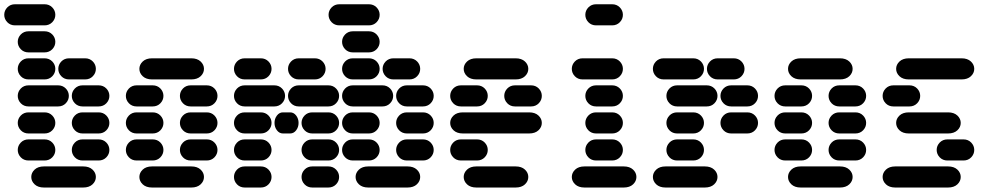

<svg xmlns="http://www.w3.org/2000/svg" viewBox="-44 -881 4564 888"><path d="M159.2 -13.7H340.8Q368.2 -13.7 383.8 -28.3Q399.4 -43 399.4 -62.5Q399.4 -82 383.8 -96.7Q368.2 -111.3 340.8 -111.3H159.2Q131.8 -111.3 116.2 -96.7Q100.6 -82 100.6 -62.5Q100.6 -43 116.2 -28.3Q131.8 -13.7 159.2 -13.7ZM87.9 -138.7H162.1Q183.6 -138.7 197.8 -153.3Q211.9 -168 211.9 -187.5Q211.9 -207 197.8 -221.7Q183.6 -236.3 162.1 -236.3H87.9Q66.4 -236.3 52.2 -221.7Q38.1 -207 38.1 -187.5Q38.1 -168 52.2 -153.3Q66.4 -138.7 87.9 -138.7ZM337.9 -138.7H412.1Q433.6 -138.7 447.8 -153.3Q461.9 -168 461.9 -187.5Q461.9 -207 447.8 -221.7Q433.6 -236.3 412.1 -236.3H337.9Q316.4 -236.3 302.2 -221.7Q288.1 -207 288.1 -187.5Q288.1 -168 302.2 -153.3Q316.4 -138.7 337.9 -138.7ZM87.9 -263.7H162.1Q183.6 -263.7 197.8 -278.3Q211.9 -293 211.9 -312.5Q211.9 -332 197.8 -346.7Q183.6 -361.3 162.1 -361.3H87.9Q66.4 -361.3 52.2 -346.7Q38.1 -332 38.1 -312.5Q38.1 -293 52.2 -278.3Q66.4 -263.7 87.9 -263.7ZM337.9 -263.7H412.1Q433.6 -263.7 447.8 -278.3Q461.9 -293 461.9 -312.5Q461.9 -332 447.8 -346.7Q433.6 -361.3 412.1 -361.3H337.9Q316.4 -361.3 302.2 -346.7Q288.1 -332 288.1 -312.5Q288.1 -293 302.2 -278.3Q316.4 -263.7 337.9 -263.7ZM87.9 -388.7H224.6Q246.1 -388.7 260.3 -403.3Q274.4 -418 274.4 -437.5Q274.4 -457 260.3 -471.7Q246.1 -486.3 224.6 -486.3H87.9Q66.4 -486.3 52.2 -471.7Q38.1 -457 38.1 -437.5Q38.1 -418 52.2 -403.3Q66.4 -388.7 87.9 -388.7ZM337.9 -388.7H412.1Q433.6 -388.7 447.8 -403.3Q461.9 -418 461.9 -437.5Q461.9 -457 447.8 -471.7Q433.6 -486.3 412.1 -486.3H337.9Q316.4 -486.3 302.2 -471.7Q288.1 -457 288.1 -437.5Q288.1 -418 302.2 -403.3Q316.4 -388.7 337.9 -388.7ZM87.9 -513.7H162.1Q183.6 -513.7 197.8 -528.3Q211.9 -543 211.9 -562.5Q211.9 -582 197.8 -596.7Q183.6 -611.3 162.1 -611.3H87.9Q66.4 -611.3 52.2 -596.7Q38.1 -582 38.1 -562.5Q38.1 -543 52.2 -528.3Q66.4 -513.7 87.9 -513.7ZM275.4 -513.7H349.6Q371.1 -513.7 385.3 -528.3Q399.4 -543 399.4 -562.5Q399.4 -582 385.3 -596.7Q371.1 -611.3 349.6 -611.3H275.4Q253.9 -611.3 239.7 -596.7Q225.6 -582 225.6 -562.5Q225.6 -543 239.7 -528.3Q253.9 -513.7 275.4 -513.7ZM87.9 -638.7H162.1Q183.6 -638.7 197.8 -653.3Q211.9 -668 211.9 -687.5Q211.9 -707 197.8 -721.7Q183.6 -736.3 162.1 -736.3H87.9Q66.4 -736.3 52.2 -721.7Q38.1 -707 38.1 -687.5Q38.1 -668 52.2 -653.3Q66.4 -638.7 87.9 -638.7ZM25.4 -763.7H162.1Q183.6 -763.7 197.8 -778.3Q211.9 -793 211.9 -812.5Q211.9 -832 197.8 -846.7Q183.6 -861.3 162.1 -861.3H25.4Q3.9 -861.3 -10.3 -846.7Q-24.4 -832 -24.4 -812.5Q-24.4 -793 -10.3 -778.3Q3.9 -763.7 25.4 -763.7Z M659.2 -13.7H840.8Q868.2 -13.7 883.8 -28.3Q899.4 -43 899.4 -62.5Q899.4 -82 883.8 -96.7Q868.2 -111.3 840.8 -111.3H659.2Q631.8 -111.3 616.2 -96.7Q600.6 -82 600.6 -62.5Q600.6 -43 616.2 -28.3Q631.8 -13.7 659.2 -13.7ZM587.9 -138.7H662.1Q683.6 -138.7 697.8 -153.3Q711.9 -168 711.9 -187.5Q711.9 -207 697.8 -221.7Q683.6 -236.3 662.1 -236.3H587.9Q566.4 -236.3 552.2 -221.7Q538.1 -207 538.1 -187.5Q538.1 -168 552.2 -153.3Q566.4 -138.7 587.9 -138.7ZM837.9 -138.7H912.1Q933.6 -138.7 947.8 -153.3Q961.9 -168 961.9 -187.5Q961.9 -207 947.8 -221.7Q933.6 -236.3 912.1 -236.3H837.9Q816.4 -236.3 802.2 -221.7Q788.1 -207 788.1 -187.5Q788.1 -168 802.2 -153.3Q816.4 -138.7 837.9 -138.7ZM587.9 -263.7H662.1Q683.6 -263.7 697.8 -278.3Q711.9 -293 711.9 -312.5Q711.9 -332 697.8 -346.7Q683.6 -361.3 662.1 -361.3H587.9Q566.4 -361.3 552.2 -346.7Q538.1 -332 538.1 -312.5Q538.1 -293 552.2 -278.3Q566.4 -263.7 587.9 -263.7ZM837.9 -263.7H912.1Q933.6 -263.7 947.8 -278.3Q961.9 -293 961.9 -312.5Q961.9 -332 947.8 -346.7Q933.6 -361.3 912.1 -361.3H837.9Q816.4 -361.3 802.2 -346.7Q788.1 -332 788.1 -312.5Q788.1 -293 802.2 -278.3Q816.4 -263.7 837.9 -263.7ZM587.9 -388.7H662.1Q683.6 -388.7 697.8 -403.3Q711.9 -418 711.9 -437.5Q711.9 -457 697.8 -471.7Q683.6 -486.3 662.1 -486.3H587.9Q566.4 -486.3 552.2 -471.7Q538.1 -457 538.1 -437.5Q538.1 -418 552.2 -403.3Q566.4 -388.7 587.9 -388.7ZM837.9 -388.7H912.1Q933.6 -388.7 947.8 -403.3Q961.9 -418 961.9 -437.5Q961.9 -457 947.8 -471.7Q933.6 -486.3 912.1 -486.3H837.9Q816.4 -486.3 802.2 -471.7Q788.1 -457 788.1 -437.5Q788.1 -418 802.2 -403.3Q816.4 -388.7 837.9 -388.7ZM659.2 -513.7H840.8Q868.2 -513.7 883.8 -528.3Q899.4 -543 899.4 -562.5Q899.4 -582 883.8 -596.7Q868.2 -611.3 840.8 -611.3H659.2Q631.8 -611.3 616.2 -596.7Q600.6 -582 600.6 -562.5Q600.6 -543 616.2 -528.3Q631.8 -513.7 659.2 -513.7Z M1087.9 -13.7H1162.1Q1183.6 -13.7 1197.8 -28.3Q1211.9 -43 1211.9 -62.5Q1211.9 -82 1197.8 -96.7Q1183.6 -111.3 1162.1 -111.3H1087.9Q1066.4 -111.3 1052.2 -96.7Q1038.1 -82 1038.1 -62.5Q1038.1 -43 1052.2 -28.3Q1066.4 -13.7 1087.9 -13.7ZM1400.4 -13.7H1474.6Q1496.1 -13.7 1510.3 -28.3Q1524.4 -43 1524.4 -62.5Q1524.4 -82 1510.3 -96.7Q1496.1 -111.3 1474.6 -111.3H1400.4Q1378.9 -111.3 1364.7 -96.7Q1350.6 -82 1350.6 -62.5Q1350.6 -43 1364.7 -28.3Q1378.9 -13.7 1400.4 -13.7ZM1087.9 -138.7H1162.1Q1183.6 -138.7 1197.8 -153.3Q1211.9 -168 1211.9 -187.5Q1211.9 -207 1197.8 -221.7Q1183.6 -236.3 1162.1 -236.3H1087.9Q1066.4 -236.3 1052.2 -221.7Q1038.1 -207 1038.1 -187.5Q1038.1 -168 1052.2 -153.3Q1066.4 -138.7 1087.9 -138.7ZM1400.4 -138.7H1474.6Q1496.1 -138.7 1510.3 -153.3Q1524.4 -168 1524.4 -187.5Q1524.4 -207 1510.3 -221.7Q1496.1 -236.3 1474.6 -236.3H1400.4Q1378.9 -236.3 1364.7 -221.7Q1350.6 -207 1350.6 -187.5Q1350.6 -168 1364.7 -153.3Q1378.9 -138.7 1400.4 -138.7ZM1087.9 -263.7H1162.1Q1183.6 -263.7 1197.8 -278.3Q1211.9 -293 1211.9 -312.5Q1211.9 -332 1197.8 -346.7Q1183.6 -361.3 1162.1 -361.3H1087.9Q1066.4 -361.3 1052.2 -346.7Q1038.1 -332 1038.1 -312.5Q1038.1 -293 1052.2 -278.3Q1066.4 -263.7 1087.9 -263.7ZM1264.6 -263.7H1297.9Q1314.5 -263.7 1325.7 -278.3Q1336.9 -293 1336.9 -312.5Q1336.9 -332 1325.7 -346.7Q1314.5 -361.3 1297.9 -361.3H1264.6Q1248 -361.3 1236.8 -346.7Q1225.6 -332 1225.6 -312.5Q1225.6 -293 1236.8 -278.3Q1248 -263.7 1264.6 -263.7ZM1400.4 -263.7H1474.6Q1496.1 -263.7 1510.3 -278.3Q1524.4 -293 1524.4 -312.5Q1524.4 -332 1510.3 -346.7Q1496.1 -361.3 1474.6 -361.3H1400.4Q1378.9 -361.3 1364.7 -346.7Q1350.6 -332 1350.6 -312.5Q1350.6 -293 1364.7 -278.3Q1378.9 -263.7 1400.4 -263.7ZM1087.9 -388.7H1224.6Q1246.1 -388.7 1260.3 -403.3Q1274.4 -418 1274.4 -437.5Q1274.4 -457 1260.3 -471.7Q1246.1 -486.3 1224.6 -486.3H1087.9Q1066.4 -486.3 1052.2 -471.7Q1038.1 -457 1038.1 -437.5Q1038.1 -418 1052.2 -403.3Q1066.4 -388.7 1087.9 -388.7ZM1337.9 -388.7H1474.6Q1496.1 -388.7 1510.3 -403.3Q1524.4 -418 1524.4 -437.5Q1524.4 -457 1510.3 -471.7Q1496.1 -486.3 1474.6 -486.3H1337.9Q1316.4 -486.3 1302.2 -471.7Q1288.1 -457 1288.1 -437.5Q1288.1 -418 1302.2 -403.3Q1316.4 -388.7 1337.9 -388.7ZM1087.9 -513.7H1162.1Q1183.6 -513.7 1197.8 -528.3Q1211.9 -543 1211.9 -562.5Q1211.9 -582 1197.8 -596.7Q1183.6 -611.3 1162.1 -611.3H1087.9Q1066.4 -611.3 1052.2 -596.7Q1038.1 -582 1038.1 -562.5Q1038.1 -543 1052.2 -528.3Q1066.4 -513.7 1087.9 -513.7ZM1337.9 -513.7H1412.1Q1433.6 -513.7 1447.8 -528.3Q1461.9 -543 1461.9 -562.5Q1461.9 -582 1447.8 -596.7Q1433.6 -611.3 1412.1 -611.3H1337.9Q1316.4 -611.3 1302.2 -596.7Q1288.1 -582 1288.1 -562.5Q1288.1 -543 1302.2 -528.3Q1316.4 -513.7 1337.9 -513.7Z M1659.2 -13.7H1840.8Q1868.2 -13.7 1883.8 -28.3Q1899.4 -43 1899.4 -62.5Q1899.4 -82 1883.8 -96.7Q1868.2 -111.3 1840.8 -111.3H1659.2Q1631.8 -111.3 1616.2 -96.7Q1600.6 -82 1600.6 -62.5Q1600.6 -43 1616.2 -28.3Q1631.8 -13.7 1659.2 -13.7ZM1587.9 -138.7H1662.1Q1683.6 -138.7 1697.8 -153.3Q1711.9 -168 1711.9 -187.5Q1711.9 -207 1697.8 -221.7Q1683.6 -236.3 1662.1 -236.3H1587.9Q1566.4 -236.3 1552.2 -221.7Q1538.1 -207 1538.1 -187.5Q1538.1 -168 1552.2 -153.3Q1566.4 -138.7 1587.9 -138.7ZM1837.9 -138.7H1912.1Q1933.6 -138.7 1947.8 -153.3Q1961.9 -168 1961.9 -187.5Q1961.9 -207 1947.8 -221.7Q1933.6 -236.3 1912.1 -236.3H1837.9Q1816.4 -236.3 1802.2 -221.7Q1788.1 -207 1788.1 -187.5Q1788.1 -168 1802.2 -153.3Q1816.4 -138.7 1837.9 -138.7ZM1587.9 -263.7H1662.1Q1683.6 -263.7 1697.8 -278.3Q1711.9 -293 1711.9 -312.5Q1711.9 -332 1697.8 -346.7Q1683.6 -361.3 1662.1 -361.3H1587.9Q1566.4 -361.3 1552.2 -346.7Q1538.1 -332 1538.1 -312.5Q1538.1 -293 1552.2 -278.3Q1566.4 -263.7 1587.9 -263.7ZM1837.9 -263.7H1912.1Q1933.6 -263.7 1947.8 -278.3Q1961.9 -293 1961.9 -312.5Q1961.9 -332 1947.8 -346.7Q1933.6 -361.3 1912.1 -361.3H1837.9Q1816.4 -361.3 1802.2 -346.7Q1788.1 -332 1788.1 -312.5Q1788.1 -293 1802.2 -278.3Q1816.4 -263.7 1837.9 -263.7ZM1587.9 -388.7H1724.6Q1746.1 -388.7 1760.3 -403.3Q1774.4 -418 1774.4 -437.5Q1774.4 -457 1760.3 -471.7Q1746.1 -486.3 1724.6 -486.3H1587.9Q1566.4 -486.3 1552.2 -471.7Q1538.1 -457 1538.1 -437.5Q1538.1 -418 1552.2 -403.3Q1566.4 -388.7 1587.9 -388.7ZM1837.9 -388.7H1912.1Q1933.6 -388.7 1947.8 -403.3Q1961.9 -418 1961.9 -437.5Q1961.9 -457 1947.8 -471.7Q1933.6 -486.3 1912.1 -486.3H1837.9Q1816.4 -486.3 1802.2 -471.7Q1788.1 -457 1788.1 -437.5Q1788.1 -418 1802.2 -403.3Q1816.4 -388.7 1837.9 -388.7ZM1587.9 -513.7H1662.1Q1683.6 -513.7 1697.8 -528.3Q1711.9 -543 1711.9 -562.5Q1711.9 -582 1697.8 -596.7Q1683.6 -611.3 1662.1 -611.3H1587.9Q1566.4 -611.3 1552.2 -596.7Q1538.1 -582 1538.1 -562.5Q1538.1 -543 1552.2 -528.3Q1566.4 -513.7 1587.9 -513.7ZM1775.4 -513.7H1849.6Q1871.1 -513.7 1885.3 -528.3Q1899.4 -543 1899.4 -562.5Q1899.4 -582 1885.3 -596.7Q1871.1 -611.3 1849.6 -611.3H1775.4Q1753.9 -611.3 1739.7 -596.7Q1725.6 -582 1725.6 -562.5Q1725.6 -543 1739.7 -528.3Q1753.9 -513.7 1775.4 -513.7ZM1587.9 -638.7H1662.1Q1683.6 -638.7 1697.8 -653.3Q1711.9 -668 1711.9 -687.5Q1711.9 -707 1697.8 -721.7Q1683.6 -736.3 1662.1 -736.3H1587.9Q1566.4 -736.3 1552.2 -721.7Q1538.1 -707 1538.1 -687.5Q1538.1 -668 1552.2 -653.3Q1566.4 -638.7 1587.9 -638.7ZM1525.4 -763.7H1662.1Q1683.6 -763.7 1697.8 -778.3Q1711.9 -793 1711.9 -812.5Q1711.9 -832 1697.8 -846.7Q1683.6 -861.3 1662.1 -861.3H1525.4Q1503.9 -861.3 1489.7 -846.7Q1475.6 -832 1475.6 -812.5Q1475.6 -793 1489.7 -778.3Q1503.9 -763.7 1525.4 -763.7Z M2159.2 -13.7H2340.8Q2368.2 -13.7 2383.8 -28.3Q2399.4 -43 2399.4 -62.5Q2399.4 -82 2383.8 -96.7Q2368.2 -111.3 2340.8 -111.3H2159.2Q2131.8 -111.3 2116.2 -96.7Q2100.6 -82 2100.6 -62.5Q2100.6 -43 2116.2 -28.3Q2131.8 -13.7 2159.2 -13.7ZM2087.9 -138.7H2162.1Q2183.6 -138.7 2197.8 -153.3Q2211.9 -168 2211.9 -187.5Q2211.9 -207 2197.8 -221.7Q2183.6 -236.3 2162.1 -236.3H2087.9Q2066.4 -236.3 2052.2 -221.7Q2038.1 -207 2038.1 -187.5Q2038.1 -168 2052.2 -153.3Q2066.4 -138.7 2087.9 -138.7ZM2096.7 -263.7H2403.3Q2430.7 -263.7 2446.3 -278.3Q2461.9 -293 2461.9 -312.5Q2461.9 -332 2446.3 -346.7Q2430.7 -361.3 2403.3 -361.3H2096.7Q2069.3 -361.3 2053.7 -346.7Q2038.1 -332 2038.1 -312.5Q2038.1 -293 2053.7 -278.3Q2069.3 -263.7 2096.7 -263.7ZM2087.9 -388.7H2162.1Q2183.6 -388.7 2197.8 -403.3Q2211.9 -418 2211.9 -437.5Q2211.9 -457 2197.8 -471.7Q2183.6 -486.3 2162.1 -486.3H2087.9Q2066.4 -486.3 2052.2 -471.7Q2038.1 -457 2038.1 -437.5Q2038.1 -418 2052.2 -403.3Q2066.4 -388.7 2087.9 -388.7ZM2337.9 -388.7H2412.1Q2433.6 -388.7 2447.8 -403.3Q2461.9 -418 2461.9 -437.5Q2461.9 -457 2447.8 -471.7Q2433.6 -486.3 2412.1 -486.3H2337.9Q2316.4 -486.3 2302.2 -471.7Q2288.1 -457 2288.1 -437.5Q2288.1 -418 2302.2 -403.3Q2316.4 -388.7 2337.9 -388.7ZM2159.2 -513.7H2340.8Q2368.2 -513.7 2383.8 -528.3Q2399.4 -543 2399.4 -562.5Q2399.4 -582 2383.8 -596.7Q2368.2 -611.3 2340.8 -611.3H2159.2Q2131.8 -611.3 2116.2 -596.7Q2100.6 -582 2100.6 -562.5Q2100.6 -543 2116.2 -528.3Q2131.8 -513.7 2159.2 -513.7Z M2659.2 -13.7H2840.8Q2868.2 -13.7 2883.8 -28.3Q2899.4 -43 2899.4 -62.5Q2899.4 -82 2883.8 -96.7Q2868.2 -111.3 2840.8 -111.3H2659.2Q2631.8 -111.3 2616.2 -96.7Q2600.6 -82 2600.6 -62.5Q2600.6 -43 2616.2 -28.3Q2631.8 -13.7 2659.2 -13.7ZM2712.9 -138.7H2787.1Q2808.6 -138.7 2822.8 -153.3Q2836.9 -168 2836.9 -187.5Q2836.9 -207 2822.8 -221.7Q2808.6 -236.3 2787.1 -236.3H2712.9Q2691.4 -236.3 2677.2 -221.7Q2663.1 -207 2663.1 -187.5Q2663.1 -168 2677.2 -153.3Q2691.4 -138.7 2712.9 -138.7ZM2712.9 -263.7H2787.1Q2808.6 -263.7 2822.8 -278.3Q2836.9 -293 2836.9 -312.5Q2836.9 -332 2822.8 -346.7Q2808.6 -361.3 2787.1 -361.3H2712.9Q2691.4 -361.3 2677.2 -346.7Q2663.1 -332 2663.1 -312.5Q2663.1 -293 2677.2 -278.3Q2691.4 -263.7 2712.9 -263.7ZM2712.9 -388.7H2787.1Q2808.6 -388.7 2822.8 -403.3Q2836.9 -418 2836.9 -437.5Q2836.9 -457 2822.8 -471.7Q2808.6 -486.3 2787.1 -486.3H2712.9Q2691.4 -486.3 2677.2 -471.7Q2663.1 -457 2663.1 -437.5Q2663.1 -418 2677.2 -403.3Q2691.4 -388.7 2712.9 -388.7ZM2650.4 -513.7H2787.1Q2808.6 -513.7 2822.8 -528.3Q2836.9 -543 2836.9 -562.5Q2836.9 -582 2822.8 -596.7Q2808.6 -611.3 2787.1 -611.3H2650.4Q2628.9 -611.3 2614.7 -596.7Q2600.6 -582 2600.6 -562.5Q2600.6 -543 2614.7 -528.3Q2628.9 -513.7 2650.4 -513.7ZM2712.9 -763.7H2787.1Q2808.6 -763.7 2822.8 -778.3Q2836.9 -793 2836.9 -812.5Q2836.9 -832 2822.8 -846.7Q2808.6 -861.3 2787.1 -861.3H2712.9Q2691.4 -861.3 2677.2 -846.7Q2663.1 -832 2663.1 -812.5Q2663.1 -793 2677.2 -778.3Q2691.4 -763.7 2712.9 -763.7Z M3034.2 -13.7H3215.8Q3243.2 -13.7 3258.8 -28.3Q3274.4 -43 3274.4 -62.5Q3274.4 -82 3258.8 -96.7Q3243.2 -111.3 3215.8 -111.3H3034.2Q3006.8 -111.3 2991.2 -96.7Q2975.6 -82 2975.6 -62.5Q2975.6 -43 2991.2 -28.3Q3006.8 -13.7 3034.2 -13.7ZM3087.9 -138.7H3162.1Q3183.6 -138.7 3197.8 -153.3Q3211.9 -168 3211.9 -187.5Q3211.9 -207 3197.8 -221.7Q3183.6 -236.3 3162.1 -236.3H3087.9Q3066.4 -236.3 3052.2 -221.7Q3038.1 -207 3038.1 -187.5Q3038.1 -168 3052.2 -153.3Q3066.4 -138.7 3087.9 -138.7ZM3087.9 -263.7H3162.1Q3183.6 -263.7 3197.8 -278.3Q3211.9 -293 3211.9 -312.5Q3211.9 -332 3197.8 -346.7Q3183.6 -361.3 3162.1 -361.3H3087.9Q3066.4 -361.3 3052.2 -346.7Q3038.1 -332 3038.1 -312.5Q3038.1 -293 3052.2 -278.3Q3066.4 -263.7 3087.9 -263.7ZM3337.9 -263.7H3412.1Q3433.6 -263.7 3447.8 -278.3Q3461.9 -293 3461.9 -312.5Q3461.9 -332 3447.8 -346.7Q3433.6 -361.3 3412.1 -361.3H3337.9Q3316.4 -361.3 3302.2 -346.7Q3288.1 -332 3288.1 -312.5Q3288.1 -293 3302.2 -278.3Q3316.4 -263.7 3337.9 -263.7ZM3087.9 -388.7H3224.6Q3246.1 -388.7 3260.3 -403.3Q3274.4 -418 3274.4 -437.5Q3274.4 -457 3260.3 -471.7Q3246.1 -486.3 3224.6 -486.3H3087.9Q3066.4 -486.3 3052.2 -471.7Q3038.1 -457 3038.1 -437.5Q3038.1 -418 3052.2 -403.3Q3066.4 -388.7 3087.9 -388.7ZM3337.9 -388.7H3412.1Q3433.6 -388.7 3447.8 -403.3Q3461.9 -418 3461.9 -437.5Q3461.9 -457 3447.8 -471.7Q3433.6 -486.3 3412.1 -486.3H3337.9Q3316.4 -486.3 3302.2 -471.7Q3288.1 -457 3288.1 -437.5Q3288.1 -418 3302.2 -403.3Q3316.4 -388.7 3337.9 -388.7ZM3025.4 -513.7H3162.1Q3183.6 -513.7 3197.8 -528.3Q3211.9 -543 3211.9 -562.5Q3211.9 -582 3197.8 -596.7Q3183.6 -611.3 3162.1 -611.3H3025.4Q3003.9 -611.3 2989.7 -596.7Q2975.6 -582 2975.6 -562.5Q2975.6 -543 2989.7 -528.3Q3003.9 -513.7 3025.4 -513.7ZM3275.4 -513.7H3349.6Q3371.1 -513.7 3385.3 -528.3Q3399.4 -543 3399.4 -562.5Q3399.4 -582 3385.3 -596.7Q3371.1 -611.3 3349.6 -611.3H3275.4Q3253.9 -611.3 3239.7 -596.7Q3225.6 -582 3225.6 -562.5Q3225.6 -543 3239.7 -528.3Q3253.9 -513.7 3275.4 -513.7Z M3659.2 -13.7H3840.8Q3868.2 -13.7 3883.8 -28.3Q3899.4 -43 3899.4 -62.5Q3899.4 -82 3883.8 -96.7Q3868.2 -111.3 3840.8 -111.3H3659.2Q3631.8 -111.3 3616.2 -96.7Q3600.6 -82 3600.6 -62.5Q3600.6 -43 3616.2 -28.3Q3631.8 -13.7 3659.2 -13.7ZM3587.9 -138.7H3662.1Q3683.6 -138.7 3697.8 -153.3Q3711.9 -168 3711.9 -187.5Q3711.9 -207 3697.8 -221.7Q3683.6 -236.3 3662.1 -236.3H3587.9Q3566.4 -236.3 3552.2 -221.7Q3538.1 -207 3538.1 -187.5Q3538.1 -168 3552.2 -153.3Q3566.4 -138.7 3587.9 -138.7ZM3837.9 -138.7H3912.1Q3933.6 -138.7 3947.8 -153.3Q3961.9 -168 3961.9 -187.5Q3961.9 -207 3947.8 -221.7Q3933.6 -236.3 3912.1 -236.3H3837.9Q3816.4 -236.3 3802.2 -221.7Q3788.1 -207 3788.1 -187.5Q3788.1 -168 3802.2 -153.3Q3816.4 -138.7 3837.9 -138.7ZM3587.9 -263.7H3662.1Q3683.6 -263.7 3697.8 -278.3Q3711.9 -293 3711.9 -312.5Q3711.9 -332 3697.8 -346.7Q3683.6 -361.3 3662.1 -361.3H3587.9Q3566.4 -361.3 3552.2 -346.7Q3538.1 -332 3538.1 -312.5Q3538.1 -293 3552.2 -278.3Q3566.4 -263.7 3587.9 -263.7ZM3837.9 -263.7H3912.1Q3933.6 -263.7 3947.8 -278.3Q3961.9 -293 3961.9 -312.5Q3961.9 -332 3947.8 -346.7Q3933.6 -361.3 3912.1 -361.3H3837.9Q3816.4 -361.3 3802.2 -346.7Q3788.1 -332 3788.1 -312.5Q3788.1 -293 3802.2 -278.3Q3816.4 -263.7 3837.9 -263.7ZM3587.9 -388.7H3662.1Q3683.6 -388.7 3697.8 -403.3Q3711.9 -418 3711.9 -437.5Q3711.9 -457 3697.8 -471.7Q3683.6 -486.3 3662.1 -486.3H3587.9Q3566.4 -486.3 3552.2 -471.7Q3538.1 -457 3538.1 -437.5Q3538.1 -418 3552.2 -403.3Q3566.4 -388.7 3587.9 -388.7ZM3837.9 -388.7H3912.1Q3933.6 -388.7 3947.8 -403.3Q3961.9 -418 3961.9 -437.5Q3961.9 -457 3947.8 -471.7Q3933.6 -486.3 3912.1 -486.3H3837.9Q3816.4 -486.3 3802.2 -471.7Q3788.1 -457 3788.1 -437.5Q3788.1 -418 3802.2 -403.3Q3816.4 -388.7 3837.9 -388.7ZM3659.2 -513.7H3840.8Q3868.2 -513.7 3883.8 -528.3Q3899.4 -543 3899.4 -562.5Q3899.4 -582 3883.8 -596.7Q3868.2 -611.3 3840.8 -611.3H3659.2Q3631.8 -611.3 3616.2 -596.7Q3600.6 -582 3600.6 -562.5Q3600.6 -543 3616.2 -528.3Q3631.8 -513.7 3659.2 -513.7Z M4096.7 -13.7H4340.8Q4368.2 -13.7 4383.8 -28.3Q4399.4 -43 4399.4 -62.5Q4399.4 -82 4383.8 -96.7Q4368.2 -111.3 4340.8 -111.3H4096.7Q4069.3 -111.3 4053.7 -96.7Q4038.1 -82 4038.1 -62.5Q4038.1 -43 4053.7 -28.3Q4069.3 -13.7 4096.7 -13.7ZM4337.9 -138.7H4412.1Q4433.6 -138.7 4447.8 -153.3Q4461.9 -168 4461.9 -187.5Q4461.9 -207 4447.8 -221.7Q4433.6 -236.3 4412.1 -236.3H4337.9Q4316.4 -236.3 4302.2 -221.7Q4288.1 -207 4288.1 -187.5Q4288.1 -168 4302.2 -153.3Q4316.4 -138.7 4337.9 -138.7ZM4159.2 -263.7H4340.8Q4368.2 -263.7 4383.8 -278.3Q4399.4 -293 4399.4 -312.5Q4399.4 -332 4383.8 -346.7Q4368.2 -361.3 4340.8 -361.3H4159.2Q4131.8 -361.3 4116.2 -346.7Q4100.6 -332 4100.6 -312.5Q4100.6 -293 4116.2 -278.3Q4131.8 -263.7 4159.2 -263.7ZM4087.9 -388.7H4162.1Q4183.6 -388.7 4197.8 -403.3Q4211.9 -418 4211.9 -437.5Q4211.9 -457 4197.8 -471.7Q4183.6 -486.3 4162.1 -486.3H4087.9Q4066.4 -486.3 4052.2 -471.7Q4038.1 -457 4038.1 -437.5Q4038.1 -418 4052.2 -403.3Q4066.4 -388.7 4087.9 -388.7ZM4159.2 -513.7H4403.3Q4430.7 -513.7 4446.3 -528.3Q4461.9 -543 4461.9 -562.5Q4461.9 -582 4446.3 -596.7Q4430.7 -611.3 4403.3 -611.3H4159.2Q4131.8 -611.3 4116.2 -596.7Q4100.6 -582 4100.6 -562.5Q4100.6 -543 4116.2 -528.3Q4131.8 -513.7 4159.2 -513.7Z"/></svg>

Font: Workbench
Style: Regular
Weight: 400
Designer: Jens Kutilek
Foundry: Jens Kutilek
Version: Version 2.001